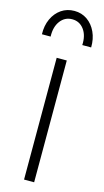

<svg xmlns="http://www.w3.org/2000/svg" viewBox="-159 -1021 575 1066"><g transform="rotate(15 128.5 -488.5)"><path d="M100 0V-700H158V0ZM-13 -805Q-14.5 -854.5 3.5 -893.5Q21.5 -932.5 54 -954.8Q86.5 -977 129 -977Q170.5 -977 202.8 -954.5Q235 -932 253 -893Q271 -854 270 -805H219Q222 -860.5 196.5 -894.8Q171 -929 129 -929Q86.5 -929 60.8 -894.8Q35 -860.5 37 -805Z"/></g></svg>

Font: Geologica Thin
Style: Regular
Weight: 100
Designer: Sindre Bremnes, Frode Helland
Foundry: Monokrom Skriftforlag AS
Version: Version 1.010; ttfautohint (v1.8.4.7-5d5b);gftools[0.9.28]